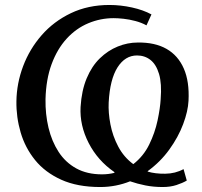

<svg xmlns="http://www.w3.org/2000/svg" viewBox="-20 -736 811 772"><path d="M383 16Q291 16 226 -13.5Q161 -43 121 -92.5Q81 -142 63 -203.5Q45 -265 46 -329Q47 -401 73 -470Q99 -539 147.5 -594.5Q196 -650 265 -683Q334 -716 420 -716Q465 -716 510.5 -706Q556 -696 589 -678L569 -634Q549 -645 524.5 -651.5Q500 -658 477 -660.5Q454 -663 437 -663Q384 -663 335 -642.5Q286 -622 248 -580.5Q210 -539 187.5 -478Q165 -417 163 -337Q162 -277 175 -222.5Q188 -168 215.5 -125.5Q243 -83 286.5 -59Q330 -35 390 -35Q403 -35 415.5 -36.5Q428 -38 440 -41V-44Q373 -90 336.5 -161Q300 -232 304 -306Q308 -372 328.5 -421Q349 -470 381.5 -501.5Q414 -533 453.5 -549Q493 -565 534 -565Q603 -566 649.5 -539.5Q696 -513 719 -460.5Q742 -408 738 -331Q736 -289 716.5 -237Q697 -185 661 -135Q625 -85 574 -48V-46Q604 -37 644.5 -37.5Q685 -38 718 -56L731 -10Q714 0 689.5 8Q665 16 634 16Q597 16 564.5 9.5Q532 3 503 -7Q476 4 445.5 10Q415 16 383 16ZM516 -76Q557 -108 580 -155Q603 -202 613.5 -251.5Q624 -301 626 -337Q631 -400 619.5 -438.5Q608 -477 585 -495Q562 -513 531 -513Q483 -513 452.5 -465Q422 -417 417 -324Q415 -283 424 -236Q433 -189 455.5 -146.5Q478 -104 516 -76Z"/></svg>

Font: Lora Medium
Style: Italic
Weight: 500
Italic angle: -3°
Designer: Olga Karpushina, Alexei Vanyashin (Cyrillic)
Foundry: Cyreal
Version: Version 3.004